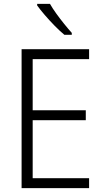

<svg xmlns="http://www.w3.org/2000/svg" viewBox="-20 -967 534 987"><path d="M438 0H91V-714H438V-663H148V-400H421V-349H148V-51H438ZM237 -947Q250 -924 269.5 -897Q289 -870 310 -844Q331 -818 349 -798V-788H311Q288 -807 261 -834.5Q234 -862 210 -890Q186 -918 171 -939V-947Z"/></svg>

Font: Noto Sans Georgian SemiCondensed Light
Style: Regular
Weight: 300
Width: 4
Designer: Monotype Design Team, Akaki Razmadze
Foundry: Google LLC
Version: Version 2.005; ttfautohint (v1.8.4.7-5d5b)